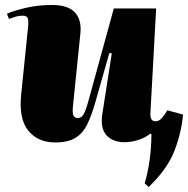

<svg xmlns="http://www.w3.org/2000/svg" viewBox="-20 -557 755 771"><path d="M8 -502Q38 -515 86 -526Q134 -537 189 -537Q253 -537 280.5 -507.5Q308 -478 303 -425L273 -131Q270 -103 275 -93Q280 -83 293 -83Q307 -83 316 -98.5Q325 -114 336 -155L437 -523H607L584 -103Q582 -70 604 -70Q618 -70 629.5 -82.5Q641 -95 652 -114L715 -97Q708 -21 679.5 51Q651 123 577 194L561 179Q574 135 581 84.5Q588 34 588 -18L583 -20Q564 -4 535.5 5Q507 14 480 14Q433 14 407.5 -14Q382 -42 391 -100L429 -343L419 -344L363 -147Q348 -94 330.5 -58Q313 -22 283 -3.5Q253 15 202 15Q132 15 93.5 -32.5Q55 -80 65 -177L93 -451Q95 -471 92 -482.5Q89 -494 71 -494Q55 -494 42 -490Q29 -486 16 -481Z"/></svg>

Font: Literata 72pt Black
Style: Italic
Weight: 900
Italic angle: -2°
Designer: Latin by Veronika Burian and Jose Scaglione. Greek by Irene Vlachou. Cyrillic by Vera Evstafieva
Foundry: TypeTogether
Version: Version 3.002